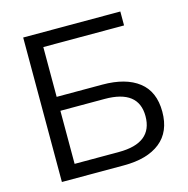

<svg xmlns="http://www.w3.org/2000/svg" viewBox="-104 -805 885 905"><g transform="rotate(-15 338.5 -352.5)"><path d="M88 0V-705H562V-637H168V-394H391Q505 -394 568 -345Q631 -296 631 -198Q631 -100 568 -50Q505 0 391 0ZM168 -67H384Q549 -67 549 -198Q549 -326 384 -326H168Z"/></g></svg>

Font: Mulish
Style: Regular
Weight: 400
Designer: Vernon Adams
Foundry: Vernon Adams
Version: Version 3.603; ttfautohint (v1.8.3)